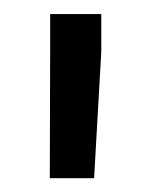

<svg xmlns="http://www.w3.org/2000/svg" viewBox="-20 -770 215 273"><path d="M51.3 -750V-688L50.8 -516.6H113.8L124 -696.3V-750Z"/></svg>

Font: Vazirmatn
Style: Regular
Weight: 400
Designer: Saber Rastikerdar
Foundry: Saber Rastikerdar
Version: Version 33.003